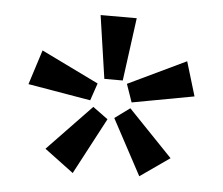

<svg xmlns="http://www.w3.org/2000/svg" viewBox="-39 -765 602 519"><g transform="rotate(5 261.5 -505.0)"><path d="M239 -550 214 -721H312L289 -550ZM301 -542 458 -617 486 -524 318 -493ZM206 -489 36 -518 66 -612 222 -536ZM316 -477 436 -352 356 -296 275 -447ZM257 -442 176 -289 97 -348 216 -472Z"/></g></svg>

Font: Brawler
Style: Bold
Weight: 700
Designer: Oleg Frolov, Haley Fiege
Foundry: Oleg Frolov, Haley Fiege
Version: Version 1.101; ttfautohint (v1.8.3)